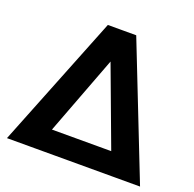

<svg xmlns="http://www.w3.org/2000/svg" viewBox="-125 -840 981 969"><g transform="rotate(20 365.5 -355.5)"><path d="M410.6 -650.9 164.1 0H10.3L293.5 -710.9H375ZM571.3 0 327.1 -655.3 364.3 -710.9H445.8L725.1 0ZM587.9 -118.2V0H128.9V-118.2Z"/></g></svg>

Font: RobotoDEMO
Style: Regular
Weight: 400
Designer: Christian Robertson
Foundry: Google
Version: Version 2.136